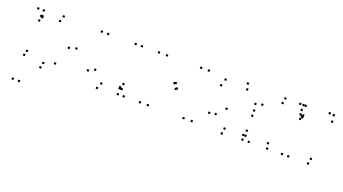

<svg xmlns="http://www.w3.org/2000/svg" viewBox="-57 -1056 3215 1799"><g transform="rotate(20 1550.0 -156.0)"><path d="M161.5 -432.5V-452.5H141.5V-432.5ZM161.5 -490.5V-510.5H141.5V-490.5ZM106.5 -490.5V-510.5H86.5V-490.5ZM106.5 210V190H86.5V210ZM168.5 210V190H148.5V210ZM168.5 -425.5V-445.5H148.5V-425.5ZM356 -501.5V-521.5H336V-501.5ZM170.5 -435.5V-455.5H150.5V-435.5ZM156 -435.5V-455.5H136V-435.5ZM153 -387.5V-407.5H133V-387.5ZM338.5 -450V-470H318.5V-450ZM501.5 -241.5V-261.5H481.5V-241.5ZM430.5 -60V-80H410.5V-60ZM324.5 -26.5V-46.5H304.5V-26.5ZM142.5 -80.5V-100.5H122.5V-80.5ZM130.5 -37V-57H110.5V-37ZM313.5 21.5V1.5H293.5V21.5ZM570 -260V-280H550V-260Z M1081.5 -52V-72H1061.5V-52ZM1081.5 10V-10H1061.5V10ZM1140 10V-10H1120V10ZM1140 -490V-510H1120V-490ZM1078 -490V-510H1058V-490ZM1078 -59V-79H1058V-59ZM742 -104V-124H722V-104ZM878 21.5V1.5H858V21.5ZM1078.5 -47.5V-67.5H1058.5V-47.5ZM1098.5 -47.5V-67.5H1078.5V-47.5ZM1098.5 -97.5V-117.5H1078.5V-97.5ZM901.5 -31.5V-51.5H881.5V-31.5ZM803.5 -133.5V-153.5H783.5V-133.5ZM803.5 -490V-510H783.5V-490ZM740 -490V-510H720V-490Z M1737 10V-10H1717V10ZM1818.5 10V-10H1798.5V10ZM1390 -490V-510H1370V-490ZM1309.5 -490V-510H1289.5V-490ZM1583.5 -229.5V-249.5H1563.5V-229.5ZM1807 -490V-510H1787V-490ZM1730.5 -490V-510H1710.5V-490ZM1556.5 -274.5V-294.5H1536.5V-274.5ZM1544.5 -269V-289H1524.5V-269ZM1301.5 10V-10H1281.5V10ZM1380.5 10V-10H1360.5V10ZM1574 -222V-242H1554V-222Z M2387 -361V-381H2367V-361ZM2192 -501.5V-521.5H2172V-501.5ZM1983 -464.5V-484.5H1963V-464.5ZM1963 -400V-420H1943V-400ZM2205.5 -447V-467H2185.5V-447ZM2324 -345V-365H2304V-345ZM2324 10V-10H2304V10ZM2387 10V-10H2367V10ZM2334 -283.5V-303.5H2314V-283.5ZM1945.5 -119.5V-139.5H1925.5V-119.5ZM2122.5 22V2H2102.5V22ZM2316.5 -33.5V-53.5H2296.5V-33.5ZM2338.5 -33.5V-53.5H2318.5V-33.5ZM2334 -82.5V-102.5H2314V-82.5ZM2131 -29.5V-49.5H2111V-29.5ZM2006.5 -129V-149H1986.5V-129ZM2085.5 -210.5V-230.5H2065.5V-210.5ZM2334 -232V-252H2314V-232Z M2718.5 -490V-510H2698.5V-490ZM2718.5 10V-10H2698.5V10ZM2780.5 10V-10H2760.5V10ZM2780.5 -378.5V-398.5H2760.5V-378.5ZM2773 -385.5V-405.5H2753V-385.5ZM2773 -490V-510H2753V-490ZM2978.5 10V-10H2958.5V10ZM2988.5 -39.5V-59.5H2968.5V-39.5ZM2560.5 -39.5V-59.5H2540.5V-39.5ZM2570.5 10V-10H2550.5V10ZM2751 -440.5V-460.5H2731V-440.5ZM2751 -490V-510H2731V-490ZM2570.5 -490V-510H2550.5V-490ZM2560.5 -440.5V-460.5H2540.5V-440.5ZM3050.5 -497.5V-517.5H3030.5V-497.5ZM3008.5 -501.5V-521.5H2988.5V-501.5ZM2781.5 -398V-418H2761.5V-398ZM2754.5 -398V-418H2734.5V-398ZM2766 -357V-377H2746V-357ZM3057 -435.5V-455.5H3037V-435.5Z"/></g></svg>

Font: Monaspace Argon Dots Var
Style: Regular
Weight: 400
Designer: Riley Cran and the Lettermatic Team
Version: Version 1.100 (Monaspace Argon Dots)